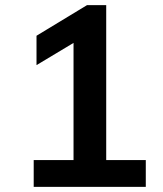

<svg xmlns="http://www.w3.org/2000/svg" viewBox="-20 -732 640 752"><path d="M551 -105V0H112V-105H268V-564L123 -477V-592L321 -712H396V-105Z"/></svg>

Font: Muli
Style: Bold
Weight: 700
Designer: Vernon Adams
Foundry: Vernon Adams
Version: Version 2.001